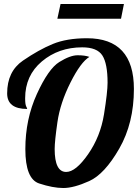

<svg xmlns="http://www.w3.org/2000/svg" viewBox="-20 -943 705 969"><path d="M590.8 -848.6H269.5L285.6 -922.9H605.5ZM117.2 -393.1Q16.1 -393.1 16.1 -471.7Q16.1 -582.5 95.9 -637.2Q175.8 -691.9 246.1 -720.9Q316.4 -750 418.9 -750Q655.8 -750 655.8 -494.1Q655.8 -321.8 581.8 -192.9Q507.8 -64 430.2 -29.1Q352.5 5.9 299.8 5.9Q247.1 5.9 177.5 -17.1Q107.9 -40 107.9 -190.4Q107.9 -340.8 166 -468.3Q224.1 -595.7 279.1 -629.9Q334 -664.1 371.6 -664.1Q409.2 -664.1 431.2 -655.8Q387.7 -629.9 335.7 -526.6Q283.7 -423.3 269.8 -326.4Q255.9 -229.5 255.9 -190.9Q255.9 -75.2 314 -75.2Q362.3 -75.2 424.6 -164.6Q486.8 -253.9 504.9 -366.2Q522.9 -478.5 522.9 -525.4Q522.9 -622.1 496.6 -663.1Q470.2 -704.1 395 -704.1Q275.9 -704.1 191.4 -633.1Q106.9 -562 106.9 -446.8Q106.9 -416.5 112.1 -406.2Q117.2 -396 117.2 -393.1Z"/></svg>

Font: Lobster-Regular
Style: Regular
Weight: 400
Designer: Pablo Impallari
Foundry: Pablo Impallari
Version: Version 1.007; ttfautohint (v1.1) -l 8 -r 50 -G 50 -x 14 -D 